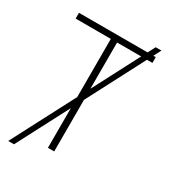

<svg xmlns="http://www.w3.org/2000/svg" viewBox="-202 -860 918 1035"><g transform="rotate(30 257.5 -342.5)"><path d="M262 0H223V-247L55 75H19L223 -316V-678H4V-714H431L455 -760H491L467 -714H482V-678H448L262 -321ZM262 -678V-390L412 -678Z"/></g></svg>

Font: Noto Sans Disp ExtLt
Style: Regular
Weight: 200
Designer: Monotype Design Team
Foundry: Monotype Imaging Inc.
Version: Version 2.000;GOOG;noto-source:20170915:90ef993387c0